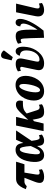

<svg xmlns="http://www.w3.org/2000/svg" viewBox="1410 -2279 879 3739"><g transform="rotate(-90 1849.5 -409.5)"><path d="M278 10C350 10 404 -18 424 -33L412 -92C392 -83 376 -77 356 -77C315 -77 315 -105 323 -160L358 -373H520L570 -536H243C180 -536 102 -521 35 -346L93 -328C130 -365 157 -373 186 -373H257L180 -174C130 -46 161 10 278 10Z M693 10C784 10 835 -46 874 -123H877C880 -18 915 10 984 10C1019 10 1057 -4 1099 -33L1085 -92C1062 -80 1049 -77 1040 -77C1015 -77 994 -83 976 -234L1179 -536H997L937 -398H934C922 -514 874 -546 798 -546C690 -546 599 -452 571 -257C544 -65 604 10 693 10ZM753 -71C715 -71 703 -107 725 -264C746 -412 773 -463 811 -463C850 -463 866 -383 875 -249C823 -131 791 -71 753 -71Z M1166 0H1314L1358 -184L1388 -213L1403 -134C1424 -18 1460 10 1543 10C1617 10 1659 -11 1689 -33L1678 -92C1661 -83 1645 -77 1632 -77C1601 -77 1585 -91 1574 -125L1509 -329L1511 -331C1579 -396 1619 -404 1754 -404C1771 -483 1760 -539 1683 -539C1616 -539 1573 -507 1428 -345L1386 -298L1443 -536H1274Z M1941 10C2148 10 2242 -201 2242 -348C2242 -488 2163 -546 2065 -546C1861 -546 1761 -342 1761 -189C1761 -56 1834 10 1941 10ZM1964 -69C1937 -69 1921 -96 1921 -158C1921 -271 1977 -473 2042 -473C2068 -473 2084 -447 2084 -386C2084 -287 2038 -69 1964 -69Z M2607 -600 2734 -767 2735 -779C2691 -836 2597 -857 2578 -772L2544 -623ZM2487 10C2662 10 2781 -163 2803 -319C2827 -490 2777 -544 2723 -544C2672 -544 2644 -510 2634 -461C2706 -461 2752 -417 2733 -279C2717 -170 2647 -80 2562 -80C2513 -80 2514 -110 2523 -154L2574 -396C2597 -506 2561 -543 2470 -543C2428 -543 2374 -531 2329 -500L2341 -441C2363 -453 2376 -456 2389 -456C2416 -456 2420 -434 2416 -416L2358 -138C2340 -52 2367 10 2487 10Z M2868 -498 2884 -429C2903 -440 2927 -446 2937 -446C2972 -446 2972 -426 2983 9L3123 -1C3201 -94 3351 -304 3351 -459C3351 -519 3321 -545 3283 -545C3232 -545 3207 -506 3205 -453C3235 -453 3260 -438 3260 -395C3260 -315 3190 -188 3141 -122H3139C3152 -516 3114 -543 3008 -543C2955 -543 2900 -520 2868 -498Z M3525 10C3587 10 3641 -18 3661 -33L3649 -92C3629 -83 3613 -77 3593 -77C3552 -77 3548 -105 3560 -160L3649 -536H3480L3404 -153C3383 -47 3430 10 3525 10Z"/></g></svg>

Font: Noto Serif ExtraCondensed Black
Style: Italic
Weight: 900
Width: 2
Italic angle: -12°
Designer: Monotype Design Team
Foundry: Monotype Imaging Inc.
Version: Version 2.014